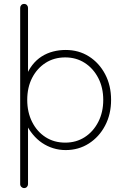

<svg xmlns="http://www.w3.org/2000/svg" viewBox="-20 -760 635 980"><path d="M315 -505Q382 -505 434 -472Q486 -439 516.5 -381.5Q547 -324 547 -250Q547 -177 516.5 -119Q486 -61 433.5 -27.5Q381 6 315 6Q282 6 251.5 -3.5Q221 -13 195 -30.5Q169 -48 147.5 -74Q126 -100 110 -133L123 -147V180Q123 188 117.5 194Q112 200 103 200Q95 200 89 194Q83 188 83 180V-720Q83 -728 88.5 -734Q94 -740 103 -740Q112 -740 117.5 -734Q123 -728 123 -720V-357L110 -364Q124 -401 145 -428Q166 -455 193 -472Q220 -489 251 -497Q282 -505 315 -505ZM313 -467Q256 -467 212.5 -439Q169 -411 144 -362.5Q119 -314 119 -250Q119 -187 144 -137.5Q169 -88 212.5 -60Q256 -32 313 -32Q369 -32 412.5 -60Q456 -88 481.5 -137.5Q507 -187 507 -250Q507 -313 481.5 -362Q456 -411 412.5 -439Q369 -467 313 -467Z"/></svg>

Font: Quicksand Variable Light
Style: Regular
Weight: 300
Designer: Andrew Paglinawan
Foundry: Andrew Paglinawan
Version: Version 3.004